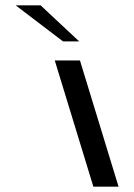

<svg xmlns="http://www.w3.org/2000/svg" viewBox="-20 -704 506 724"><path d="M332.1 0H427.1L281.5 -476H186.5ZM217.5 -548H278.5L132.9 -684H38.9Z"/></svg>

Font: Din Kursivschrift
Style: LeftEng
Weight: 400
Version: Version 1.089